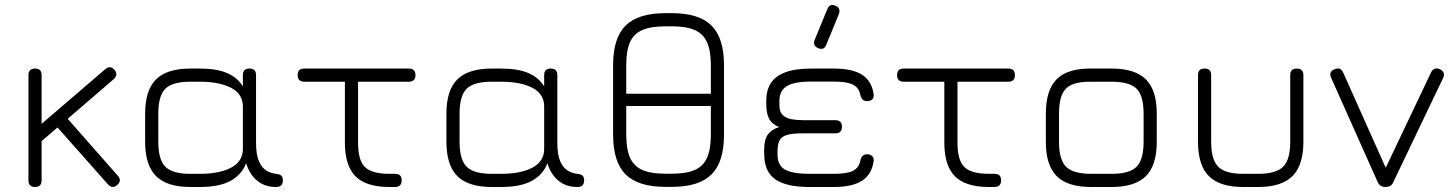

<svg xmlns="http://www.w3.org/2000/svg" viewBox="-20 -746 5804 766"><path d="M120 0Q93.5 0 93.5 -26.5V-446.5Q93.5 -472.5 120 -472.5Q146 -472.5 146 -446.5V-252L400 -470Q418.5 -487 436.5 -467.5Q445 -458 444 -448.5Q443 -439 434 -430.5L250 -272L450 -45Q467.5 -25 447.5 -8Q438 0.5 428.8 -0.2Q419.5 -1 411 -10L209.5 -237.5L146 -183V-26.5Q146 0 120 0Z M559 -180.5V-292.5Q559 -386 602.5 -429.2Q646 -472.5 739.5 -472.5H777.5Q844.5 -472.5 886 -454.5Q927.5 -436.5 949 -401.5V-446.5Q949 -472.5 975.5 -472.5Q1001.5 -472.5 1001.5 -446.5V-176.5Q1001.5 -129.5 1012.8 -103.2Q1024 -77 1042.2 -65.8Q1060.5 -54.5 1081.5 -52.5Q1096 -51 1102.2 -45.2Q1108.5 -39.5 1108.5 -26.5Q1108.5 0 1081.5 0Q1046.5 0 1022.2 -14Q998 -28 983.2 -49.8Q968.5 -71.5 962 -95Q944.5 -49 899.8 -24.5Q855 0 777.5 0H739.5Q646 0 602.5 -43.5Q559 -87 559 -180.5ZM611.5 -180.5Q611.5 -109 639.8 -80.8Q668 -52.5 739.5 -52.5H777.5Q855.5 -52.5 902.2 -77.2Q949 -102 949 -152V-321Q949 -371 902.2 -395.5Q855.5 -420 777.5 -420H739.5Q668 -420 639.8 -392Q611.5 -364 611.5 -292.5Z M1555.5 0Q1547.5 0 1542.5 0Q1537.5 0 1529 0Q1439 -1 1397.5 -43.5Q1356 -86 1356 -176.5V-446.5H1408.5V-176.5Q1408.5 -107.5 1435 -80.5Q1461.5 -53.5 1529.5 -52.5Q1535.5 -52.5 1541.5 -52.5Q1547.5 -52.5 1555.5 -52.5Q1570 -52.5 1576.2 -46Q1582.5 -39.5 1582.5 -26.5Q1582.5 0 1555.5 0ZM1194 -420Q1167.5 -420 1167.5 -446.5Q1167.5 -472.5 1194 -472.5H1611.5Q1637.5 -472.5 1637.5 -446.5Q1637.5 -420 1611.5 -420Z M1761 -180.5V-292.5Q1761 -386 1804.5 -429.2Q1848 -472.5 1941.5 -472.5H1979.5Q2046.5 -472.5 2088 -454.5Q2129.5 -436.5 2151 -401.5V-446.5Q2151 -472.5 2177.5 -472.5Q2203.5 -472.5 2203.5 -446.5V-176.5Q2203.5 -129.5 2214.8 -103.2Q2226 -77 2244.2 -65.8Q2262.5 -54.5 2283.5 -52.5Q2298 -51 2304.2 -45.2Q2310.5 -39.5 2310.5 -26.5Q2310.5 0 2283.5 0Q2248.5 0 2224.2 -14Q2200 -28 2185.2 -49.8Q2170.5 -71.5 2164 -95Q2146.5 -49 2101.8 -24.5Q2057 0 1979.5 0H1941.5Q1848 0 1804.5 -43.5Q1761 -87 1761 -180.5ZM1813.5 -180.5Q1813.5 -109 1841.8 -80.8Q1870 -52.5 1941.5 -52.5H1979.5Q2057.5 -52.5 2104.2 -77.2Q2151 -102 2151 -152V-321Q2151 -371 2104.2 -395.5Q2057.5 -420 1979.5 -420H1941.5Q1870 -420 1841.8 -392Q1813.5 -364 1813.5 -292.5Z M2634.5 -0.5Q2526 -0.5 2476 -50.2Q2426 -100 2426 -208.5V-486.5Q2426 -595 2476.2 -644.2Q2526.5 -693.5 2634.5 -693.5H2660.5Q2769 -693.5 2818.8 -643.8Q2868.5 -594 2868.5 -485.5V-208.5Q2868.5 -100 2818.8 -50.2Q2769 -0.5 2660.5 -0.5ZM2634.5 -53H2660.5Q2718 -53 2752 -68Q2786 -83 2801 -117Q2816 -151 2816 -208.5V-485.5Q2816 -543 2801 -577Q2786 -611 2752 -626Q2718 -641 2660.5 -641H2634.5Q2577 -641 2542.8 -626.2Q2508.5 -611.5 2493.5 -577.8Q2478.5 -544 2478.5 -486.5V-208.5Q2478.5 -151 2493.5 -117Q2508.5 -83 2542.5 -68Q2576.5 -53 2634.5 -53ZM2465 -323V-372H2838.5V-323Z M3244 -554Q3222 -563 3230 -586.5L3280.5 -709Q3290 -733.5 3313 -723Q3335 -714 3327 -690.5L3276.5 -567.5Q3267.5 -544 3244 -554ZM3209 0Q3117 0 3073.2 -30.5Q3029.5 -61 3029 -129L3028.5 -144.5Q3028.5 -190 3044 -210.2Q3059.5 -230.5 3088.5 -239Q3059.5 -251 3048.2 -272.5Q3037 -294 3037 -332.5V-346.5Q3037 -384 3054.2 -412.5Q3071.5 -441 3111.2 -456.8Q3151 -472.5 3217.5 -472.5H3307Q3380.5 -472.5 3419.2 -447.8Q3458 -423 3465.5 -370Q3467 -356.5 3459.8 -349.5Q3452.5 -342.5 3439.5 -342.5Q3427.5 -342.5 3421.5 -348.8Q3415.5 -355 3412.5 -367Q3407 -396 3383 -408.2Q3359 -420.5 3307 -420.5H3213Q3147.5 -420.5 3118.2 -401.8Q3089 -383 3089.5 -342.5V-326Q3089.5 -300 3102.5 -287.2Q3115.5 -274.5 3137 -270.5Q3158.5 -266.5 3185 -266.5H3313Q3339 -266.5 3339 -240.5Q3339 -214 3313 -214H3183Q3141 -214 3119.2 -207.5Q3097.5 -201 3089.8 -185.2Q3082 -169.5 3082 -141V-129Q3082 -86.5 3111.8 -69.5Q3141.5 -52.5 3209 -52.5H3307Q3359 -52.5 3383 -64.5Q3407 -76.5 3412.5 -106Q3415.5 -118 3421.5 -124.2Q3427.5 -130.5 3439.5 -130.5Q3452.5 -130.5 3459.8 -123.2Q3467 -116 3465.5 -103Q3458 -50 3419.2 -25Q3380.5 0 3307 0Z M3947 0Q3939 0 3934 0Q3929 0 3920.5 0Q3830.5 -1 3789 -43.5Q3747.5 -86 3747.5 -176.5V-446.5H3800V-176.5Q3800 -107.5 3826.5 -80.5Q3853 -53.5 3921 -52.5Q3927 -52.5 3933 -52.5Q3939 -52.5 3947 -52.5Q3961.5 -52.5 3967.8 -46Q3974 -39.5 3974 -26.5Q3974 0 3947 0ZM3585.5 -420Q3559 -420 3559 -446.5Q3559 -472.5 3585.5 -472.5H4003Q4029 -472.5 4029 -446.5Q4029 -420 4003 -420Z M4333 0Q4239.5 0 4196 -43.2Q4152.5 -86.5 4152.5 -179.5V-292.5Q4152.5 -387 4196 -430.2Q4239.5 -473.5 4333 -472.5H4415Q4508.5 -472.5 4551.8 -429.2Q4595 -386 4595 -292.5V-180.5Q4595 -87 4551.8 -43.5Q4508.5 0 4415 0ZM4205 -179.5Q4205 -109 4233.2 -80.8Q4261.5 -52.5 4333 -52.5H4415Q4486.5 -52.5 4514.5 -80.8Q4542.5 -109 4542.5 -180.5V-292.5Q4542.5 -364 4514.5 -392Q4486.5 -420 4415 -420H4333Q4285 -420.5 4257 -408.5Q4229 -396.5 4217 -368.5Q4205 -340.5 4205 -292.5Z M4759.5 -180.5V-446.5Q4759.5 -472.5 4785.5 -472.5Q4812 -472.5 4812 -446.5V-180.5Q4812 -109 4840.2 -80.8Q4868.5 -52.5 4939.5 -52.5H4999.5Q5071 -52.5 5099.2 -80.8Q5127.5 -109 5127.5 -180.5V-446.5Q5127.5 -472.5 5153.5 -472.5Q5180 -472.5 5180 -446.5V-180.5Q5180 -87 5136.5 -43.5Q5093 0 4999.5 0H4939.5Q4846 0 4802.8 -43.5Q4759.5 -87 4759.5 -180.5Z M5539 -20Q5533.5 -8 5525.5 -4Q5517.5 0 5507 0Q5485 0 5476 -20.5L5290.5 -436Q5280 -460.5 5305 -470Q5328.5 -480 5339 -456L5524 -42H5492L5689 -456.5Q5694.5 -468 5703.5 -471.5Q5712.5 -475 5724 -470Q5748.5 -459 5737.5 -435Z"/></svg>

Font: Jura Light
Style: Regular
Weight: 400
Version: Version 5.106